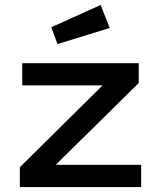

<svg xmlns="http://www.w3.org/2000/svg" viewBox="-20 -755 650 775"><path d="M60.1 0V-80.1L394 -410.2H69.8V-500H540V-419.9L205.1 -89.8H549.8V0ZM187 -645 386.2 -734.9 422.9 -642.1 211.9 -577.1Z"/></svg>

Font: Optician Sans
Style: Regular
Weight: 400
Designer: Fábio Duarte Martins, Simen Schikulski
Version: Version 1.002